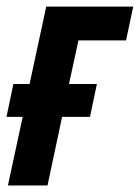

<svg xmlns="http://www.w3.org/2000/svg" viewBox="-31 -565 426 585"><path d="M-6.8 0 38.1 -209H-11.2L9.8 -309.1H59.1L109.9 -544.9H375L353 -441.9H208L179.2 -309.1H264.2L243.2 -209H158.2L113.8 0Z"/></svg>

Font: Open Sans Condensed
Style: Italic
Weight: 400
Width: 3
Italic angle: -12°
Designer: Monotype Design Team
Foundry: Monotype Imaging Inc.
Version: Version 3.000